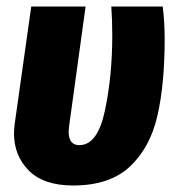

<svg xmlns="http://www.w3.org/2000/svg" viewBox="-20 -552 545 590"><path d="M486 -431Q486 -293 463.5 -195.5Q441 -98 379 -40Q317 18 205 18Q114 18 68.5 -28Q23 -74 23 -142Q23 -152 25 -170L76 -532H243L193 -169Q191 -153 191 -147Q191 -106 224 -106Q280 -106 302.5 -212.5Q325 -319 325 -444Q325 -490 322 -532H480Q486 -484 486 -431Z"/></svg>

Font: Fira Sans Condensed ExtraBold
Style: Italic
Weight: 800
Width: 3
Italic angle: -8°
Designer: bBox Type GmbH & Carrois Corporate GbR & Edenspiekermann AG
Foundry: bBox Type GmbH & Carrois Corporate GbR & Edenspiekermann AG
Version: Version 4.301